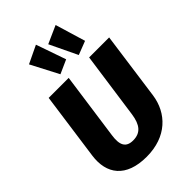

<svg xmlns="http://www.w3.org/2000/svg" viewBox="-291 -1106 1235 1235"><g transform="rotate(-45 326.5 -488.0)"><path d="M287 -995 166 -937 264 -749 358 -791ZM466 -995 345 -941 435 -753 528 -789ZM653 -695H471L407 -241C395 -158 362 -117 294 -117C230 -117 209 -156 221 -238L285 -695H103L39 -235C18 -85 94 19 281 19C464 19 569 -91 589 -232Z"/></g></svg>

Font: Fira Sans ExtraBold
Style: Italic
Weight: 800
Italic angle: -8°
Designer: bBox Type GmbH & Carrois Corporate GbR & Edenspiekermann AG
Foundry: bBox Type GmbH & Carrois Corporate GbR & Edenspiekermann AG
Version: Version 4.301;PS 004.301;hotconv 1.0.88;makeotf.lib2.5.64775